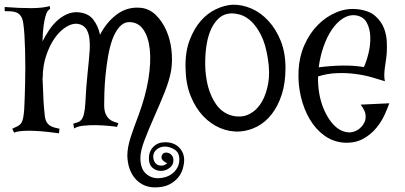

<svg xmlns="http://www.w3.org/2000/svg" viewBox="-20 -564 1724 818"><path d="M231.4 3.9Q210 1 183.6 -2Q157.2 -4.9 130.4 -6.3Q103.5 -7.8 79.6 -6.3Q55.7 -4.9 40 1L32.2 -15.6Q45.9 -21.5 55.2 -26.4Q64.5 -31.2 69.8 -38.6Q75.2 -45.9 78.1 -59.1Q81.1 -72.3 83 -95.7Q84 -111.3 85 -140.1Q85.9 -168.9 86.9 -203.6Q87.9 -238.3 87.9 -276.4Q87.9 -314.5 86.9 -350.1Q85.9 -385.7 84 -416Q82 -446.3 79.1 -464.8Q76.2 -484.4 69.3 -494.6Q62.5 -504.9 52.2 -509.8Q42 -514.6 28.8 -515.6Q15.6 -516.6 0 -516.6V-534.2Q61.5 -529.3 111.3 -529.3Q161.1 -529.3 192.4 -538.1L193.4 -525.4Q187.5 -523.4 182.6 -516.1Q177.7 -508.8 173.3 -493.2Q168.9 -477.5 165.5 -452.1Q162.1 -426.8 161.1 -387.7Q172.9 -411.1 188.5 -434.6Q204.1 -458 223.1 -475.6Q242.2 -493.2 265.1 -503.4Q288.1 -513.7 314.5 -511.7Q356.4 -507.8 377.4 -480.5Q398.4 -453.1 406.2 -416Q435.5 -472.7 481 -504.9Q526.4 -537.1 584 -530.3Q618.2 -525.4 644.5 -499.5Q670.9 -473.6 688 -435.5Q705.1 -397.5 710.4 -351.6Q715.8 -305.7 709 -262.7Q701.2 -219.7 680.2 -168Q659.2 -116.2 636.2 -64.5Q613.3 -12.7 595.7 33.2Q578.1 79.1 578.1 108.4Q578.1 153.3 600.1 174.3Q622.1 195.3 653.3 195.3Q668.9 195.3 685.1 190.4Q701.2 185.5 714.4 175.3Q727.5 165 735.8 149.9Q744.1 134.8 744.1 114.3Q744.1 85.9 723.6 73.2Q703.1 60.5 682.6 60.5Q662.1 60.5 647.5 72.8Q632.8 85 632.8 103.5Q632.8 108.4 634.3 114.7Q635.7 121.1 639.2 127Q642.6 132.8 649.4 137.2Q656.2 141.6 667 141.6Q675.8 141.6 681.6 138.7Q687.5 135.7 692.4 130.9Q678.7 126 671.4 116.2Q664.1 106.4 671.9 93.8Q675.8 87.9 683.6 86.4Q691.4 85 699.7 88.4Q708 91.8 713.4 99.6Q718.8 107.4 718.8 119.1Q718.8 138.7 703.1 150.9Q687.5 163.1 668 164.1Q647.5 165 630.9 151.9Q614.3 138.7 614.3 110.4Q614.3 81.1 633.3 61.5Q652.3 42 683.6 42Q720.7 42 742.7 64Q764.6 85.9 764.6 118.2Q764.6 134.8 758.8 154.8Q752.9 174.8 738.8 192.4Q724.6 210 700.7 222.2Q676.8 234.4 639.6 234.4Q616.2 234.4 595.2 225.6Q574.2 216.8 558.1 199.2Q542 181.6 532.7 156.7Q523.4 131.8 522.5 99.6Q522.5 64.5 536.6 21Q550.8 -22.5 570.3 -73.2Q600.6 -155.3 612.3 -227.5Q624 -299.8 618.2 -353.5Q612.3 -407.2 590.3 -438.5Q568.4 -469.7 531.2 -469.7Q506.8 -469.7 488.8 -449.2Q470.7 -428.7 459 -396.5Q447.3 -364.3 440.4 -324.2Q433.6 -284.2 429.7 -244.6Q425.8 -205.1 424.8 -171.4Q423.8 -137.7 423.8 -117.2Q423.8 -92.8 430.2 -78.6Q436.5 -64.5 445.8 -56.6Q455.1 -48.8 465.3 -45.4Q475.6 -42 484.4 -39.1L478.5 -23.4Q467.8 -25.4 442.4 -27.8Q417 -30.3 388.7 -30.8Q360.4 -31.2 334.5 -28.3Q308.6 -25.4 295.9 -16.6L292 -37.1Q300.8 -40 309.6 -42.5Q318.4 -44.9 325.7 -52.7Q333 -60.5 337.4 -77.6Q341.8 -94.7 343.8 -127Q346.7 -192.4 353 -251Q359.4 -309.6 362.3 -353.5Q363.3 -376 361.3 -396Q359.4 -416 352.5 -431.2Q345.7 -446.3 333 -454.6Q320.3 -462.9 300.8 -462.9Q280.3 -461.9 255.9 -445.3Q231.4 -428.7 210.9 -398.4Q190.4 -368.2 176.3 -325.7Q162.1 -283.2 162.1 -232.4L161.1 -233.4Q163.1 -199.2 164.1 -166.5Q165 -133.8 167 -110.4Q168.9 -85.9 170.9 -69.8Q172.9 -53.7 179.2 -43Q185.5 -32.2 198.2 -25.9Q210.9 -19.5 233.4 -15.6L231.4 3.9Z M970.7 -543.9Q1011.7 -544.9 1051.8 -527.3Q1091.8 -509.8 1124 -474.6Q1156.2 -439.5 1176.3 -389.2Q1196.3 -338.9 1196.3 -274.4Q1196.3 -210 1180.2 -160.6Q1164.1 -111.3 1137.2 -77.1Q1110.4 -43 1075.7 -24.9Q1041 -6.8 1002.9 -3.9Q960 -1 918.9 -18.1Q877.9 -35.2 845.2 -69.8Q812.5 -104.5 792 -155.8Q771.5 -207 770.5 -273.4Q768.6 -341.8 787.6 -392.1Q806.6 -442.4 835.9 -475.6Q865.2 -508.8 901.4 -525.4Q937.5 -542 970.7 -543.9ZM1011.7 -68.4Q1032.2 -70.3 1055.7 -85.9Q1079.1 -101.6 1096.7 -132.3Q1114.3 -163.1 1122.6 -208.5Q1130.9 -253.9 1121.1 -315.4Q1111.3 -377 1091.8 -415Q1072.3 -453.1 1049.3 -474.1Q1026.4 -495.1 1002.9 -501.5Q979.5 -507.8 961.9 -506.8Q933.6 -504.9 914.1 -487.8Q894.5 -470.7 881.3 -443.8Q868.2 -417 861.8 -382.8Q855.5 -348.6 854.5 -311.5Q852.5 -264.6 861.3 -217.8Q870.1 -170.9 891.6 -133.8Q912.1 -97.7 943.4 -81.1Q974.6 -64.5 1011.7 -68.4Z M1252 -264.6Q1254.9 -322.3 1276.9 -372.1Q1298.8 -421.9 1334 -457.5Q1369.1 -493.2 1413.6 -511.7Q1458 -530.3 1505.9 -524.4Q1553.7 -518.6 1579.6 -495.1Q1605.5 -471.7 1616.2 -442.9Q1627 -414.1 1627.9 -385.7Q1628.9 -357.4 1627.9 -341.8Q1627 -327.1 1624.5 -309.6Q1622.1 -292 1619.6 -274.9Q1617.2 -257.8 1617.2 -242.7Q1617.2 -227.5 1620.1 -217.8Q1595.7 -225.6 1563.5 -234.9Q1531.2 -244.1 1493.7 -249Q1456.1 -253.9 1415.5 -252.4Q1375 -251 1335 -238.3Q1334 -201.2 1340.3 -164.6Q1346.7 -127.9 1361.3 -94.7Q1374 -66.4 1390.6 -44.9Q1407.2 -23.4 1426.3 -12.2Q1445.3 -1 1465.3 0Q1485.4 1 1505.9 -11.7Q1522.5 -23.4 1531.2 -40Q1539.1 -53.7 1537.6 -73.2Q1536.1 -92.8 1516.6 -118.2L1638.7 -124Q1631.8 -104.5 1618.7 -75.2Q1605.5 -45.9 1583 -18.6Q1560.5 8.8 1527.3 27.3Q1494.1 45.9 1447.3 43.9Q1400.4 41 1362.8 14.2Q1325.2 -12.7 1299.8 -55.7Q1274.4 -98.6 1261.7 -152.8Q1249 -207 1252 -264.6ZM1494.1 -499Q1466.8 -502 1440.9 -485.4Q1415 -468.8 1394 -438Q1373 -407.2 1358.4 -365.2Q1343.8 -323.2 1337.9 -277.3Q1393.6 -284.2 1441.4 -284.7Q1489.3 -285.2 1530.3 -278.3Q1541 -300.8 1549.8 -336.4Q1558.6 -372.1 1557.6 -406.7Q1556.6 -441.4 1542.5 -467.8Q1528.3 -494.1 1494.1 -499Z"/></svg>

Font: Mystery Quest
Style: Regular
Weight: 400
Designer: Squid
Foundry: Font Diner, Inc DBA Sideshow
Version: Version 1.000